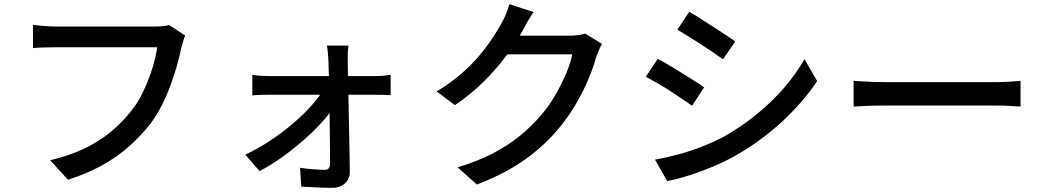

<svg xmlns="http://www.w3.org/2000/svg" viewBox="-20 -836 5040 926"><path d="M873 -665Q868 -653 863.5 -637.5Q859 -622 855 -607Q847 -569 834 -522Q821 -475 802.5 -425Q784 -375 760 -327.5Q736 -280 706 -240Q660 -181 602.5 -130Q545 -79 472 -38.5Q399 2 308 31L222 -63Q321 -87 393 -122.5Q465 -158 518.5 -203.5Q572 -249 613 -301Q648 -345 673 -399Q698 -453 715 -507.5Q732 -562 738 -608Q724 -608 686.5 -608Q649 -608 599 -608Q549 -608 494.5 -608Q440 -608 389.5 -608Q339 -608 301 -608Q263 -608 247 -608Q215 -608 186.5 -607Q158 -606 139 -604V-716Q153 -714 172 -712.5Q191 -711 211 -709.5Q231 -708 247 -708Q261 -708 291.5 -708Q322 -708 362.5 -708Q403 -708 449 -708Q495 -708 540.5 -708Q586 -708 625.5 -708Q665 -708 693 -708Q721 -708 732 -708Q745 -708 762.5 -709.5Q780 -711 796 -715Z M1661 -616Q1658 -600 1657.5 -580Q1657 -560 1657 -542Q1657 -515 1658 -476Q1659 -437 1660 -389.5Q1661 -342 1662 -291Q1663 -240 1664 -189Q1665 -138 1666 -91.5Q1667 -45 1667 -7Q1667 28 1643 49Q1619 70 1582 70Q1561 70 1533.5 69Q1506 68 1480 66.5Q1454 65 1433 64L1427 -27Q1457 -22 1490.5 -19.5Q1524 -17 1546 -17Q1560 -17 1566 -25Q1572 -33 1572 -48Q1572 -76 1571.5 -116.5Q1571 -157 1570.5 -203.5Q1570 -250 1569.5 -298Q1569 -346 1568 -392Q1567 -438 1566 -476.5Q1565 -515 1564 -542Q1563 -558 1561.5 -578Q1560 -598 1557 -616ZM1197 -475Q1214 -472 1236.5 -470.5Q1259 -469 1278 -469Q1289 -469 1319.5 -469Q1350 -469 1393.5 -469Q1437 -469 1487 -469Q1537 -469 1587 -469Q1637 -469 1680 -469Q1723 -469 1752.5 -469Q1782 -469 1791 -469Q1808 -469 1830.5 -471Q1853 -473 1864 -475V-377Q1849 -378 1829 -378.5Q1809 -379 1794 -379Q1787 -379 1757.5 -379Q1728 -379 1684.5 -379Q1641 -379 1590.5 -379Q1540 -379 1488.5 -379Q1437 -379 1393 -379Q1349 -379 1319 -379Q1289 -379 1280 -379Q1260 -379 1238 -378.5Q1216 -378 1197 -376ZM1163 -90Q1223 -118 1282 -157Q1341 -196 1392 -239.5Q1443 -283 1482 -326.5Q1521 -370 1543 -408H1594L1595 -331Q1576 -295 1537.5 -252Q1499 -209 1449 -164.5Q1399 -120 1343.5 -80Q1288 -40 1232 -11Z M2884 -624Q2876 -612 2869 -595Q2862 -578 2856 -563Q2843 -515 2819 -457Q2795 -399 2760 -338.5Q2725 -278 2680 -223Q2611 -138 2515.5 -69Q2420 0 2280 54L2187 -29Q2284 -58 2357.5 -96.5Q2431 -135 2487.5 -181Q2544 -227 2588 -279Q2626 -322 2656.5 -374.5Q2687 -427 2709.5 -479.5Q2732 -532 2740 -574H2384L2422 -664Q2435 -664 2466.5 -664Q2498 -664 2538.5 -664Q2579 -664 2618.5 -664Q2658 -664 2687.5 -664Q2717 -664 2727 -664Q2748 -664 2768 -666.5Q2788 -669 2802 -674ZM2553 -778Q2538 -756 2523.5 -730Q2509 -704 2501 -689Q2470 -632 2422.5 -568Q2375 -504 2313 -442.5Q2251 -381 2174 -329L2086 -395Q2151 -434 2202 -478Q2253 -522 2290.5 -566.5Q2328 -611 2355 -652Q2382 -693 2400 -726Q2409 -741 2420 -767.5Q2431 -794 2437 -816Z M3304 -779Q3328 -766 3358 -746.5Q3388 -727 3420 -706.5Q3452 -686 3480.5 -667.5Q3509 -649 3526 -636L3467 -550Q3448 -564 3420 -583Q3392 -602 3361 -622Q3330 -642 3300 -660.5Q3270 -679 3247 -693ZM3139 -66Q3194 -76 3252 -91.5Q3310 -107 3367 -129.5Q3424 -152 3477 -180Q3560 -228 3632 -287Q3704 -346 3762 -413Q3820 -480 3860 -551L3921 -445Q3853 -343 3752.5 -250Q3652 -157 3530 -87Q3479 -58 3419.5 -33Q3360 -8 3301.5 10.5Q3243 29 3198 37ZM3152 -552Q3176 -540 3207 -521.5Q3238 -503 3270 -483Q3302 -463 3330 -445.5Q3358 -428 3376 -415L3318 -326Q3298 -340 3270 -359Q3242 -378 3211 -398Q3180 -418 3149.5 -435.5Q3119 -453 3095 -466Z M4097 -446Q4114 -445 4138.5 -443.5Q4163 -442 4191.5 -441Q4220 -440 4246 -440Q4266 -440 4301 -440Q4336 -440 4380.5 -440Q4425 -440 4474 -440Q4523 -440 4571.5 -440Q4620 -440 4663 -440Q4706 -440 4739 -440Q4772 -440 4790 -440Q4826 -440 4855 -442.5Q4884 -445 4902 -446V-322Q4885 -323 4854 -325Q4823 -327 4790 -327Q4773 -327 4739.5 -327Q4706 -327 4663 -327Q4620 -327 4571.5 -327Q4523 -327 4474 -327Q4425 -327 4380.5 -327Q4336 -327 4301 -327Q4266 -327 4246 -327Q4205 -327 4164 -325.5Q4123 -324 4097 -322Z"/></svg>

Font: Noto Sans SC Medium
Style: Regular
Weight: 500
Designer: Ryoko NISHIZUKA  (kana, bopomofo & ideographs); Paul D. Hunt (Latin, Greek & Cyrillic); Sandoll Communications , Soo-you
Foundry: Adobe
Version: Version 2.004-H2;hotconv 1.0.118;makeotfexe 2.5.65603